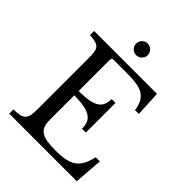

<svg xmlns="http://www.w3.org/2000/svg" viewBox="-261 -1104 1248 1248"><g transform="rotate(45 363.0 -479.5)"><path d="M260 -423Q314 -423 350.5 -429.5Q387 -436 408.5 -450Q430 -464 439.5 -486Q449 -508 449 -538H484V-265H449Q449 -295 440.5 -317Q432 -339 410.5 -353.5Q389 -368 352.5 -375.5Q316 -383 260 -383V-157Q260 -124 268 -102.5Q276 -81 295.5 -67.5Q315 -54 347 -48.5Q379 -43 426 -43Q479 -43 516 -50.5Q553 -58 577.5 -76Q602 -94 617.5 -123.5Q633 -153 643 -197H681L666 0H45V-38Q80 -39 101.5 -44Q123 -49 135 -61.5Q147 -74 151 -95.5Q155 -117 155 -152V-618Q155 -653 151.5 -674.5Q148 -696 137.5 -708Q127 -720 107 -725Q87 -730 55 -732V-770H633L642 -594H607Q601 -634 587.5 -659.5Q574 -685 550.5 -700Q527 -715 491 -721Q455 -727 404 -727H277Q260 -727 260 -710ZM306 -904Q306 -927 321.5 -943Q337 -959 358 -959Q381 -959 397 -943Q413 -927 413 -904Q413 -883 397 -867.5Q381 -852 358 -852Q337 -852 321.5 -867.5Q306 -883 306 -904Z"/></g></svg>

Font: SVN-Libre Baskerville
Style: Regular
Weight: 400
Designer: Pablo Impallari, Rodrigo Fuenzalida
Foundry: Pablo Impallari, Rodrigo Fuenzalida
Version: Version 1.000; ttfautohint (v1.8.4)